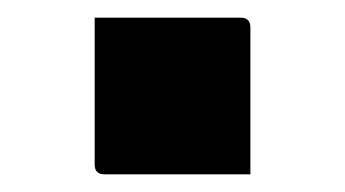

<svg xmlns="http://www.w3.org/2000/svg" viewBox="-20 -188 390 217"><path d="M263 9H98Q87 9 87 -2V-168H252Q263 -168 263 -157Z"/></svg>

Font: Recursive Sn Lnr St
Style: Bold
Weight: 700
Version: Version 1.079;hotconv 1.0.112;makeotfexe 2.5.65598; ttfautoh